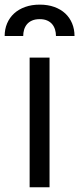

<svg xmlns="http://www.w3.org/2000/svg" viewBox="-48 -788 334 808"><path d="M76.7 -545.5H160.5V0H76.7ZM-28.4 -636.4Q-28.4 -665.1 -18.1 -689.5Q-7.8 -713.8 11.4 -731.4Q30.5 -748.9 57.9 -758.7Q85.2 -768.5 119.3 -768.5Q153.4 -768.5 180.6 -758.7Q207.7 -748.9 226.6 -731.4Q245.4 -713.8 255.5 -689.5Q265.6 -665.1 265.6 -636.4H187.5Q187.5 -650.9 183.6 -663.7Q179.7 -676.5 171.5 -686.3Q163.4 -696 150.4 -701.7Q137.4 -707.4 119.3 -707.4Q100.1 -707.4 86.8 -701.5Q73.5 -695.7 65.3 -685.7Q57.2 -675.8 53.4 -663Q49.7 -650.2 49.7 -636.4Z"/></svg>

Font: Fast_Sans-Dotted
Style: Regular
Weight: 400
Version: Version 3.018